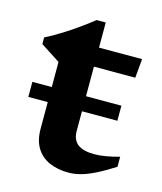

<svg xmlns="http://www.w3.org/2000/svg" viewBox="-91 -622 592 702"><g transform="rotate(15 205.0 -271.0)"><path d="M20 -218V-275H357V-218ZM223 -144Q223 -110 243.8 -94Q264.5 -78 307 -78Q327 -78 350.2 -82Q373.5 -86 401 -93.5V-55.5Q361.5 -30.5 331.8 -15.8Q302 -1 278.2 5.2Q254.5 11.5 233 11.5Q191.5 11.5 160 -2.5Q128.5 -16.5 111 -45Q93.5 -73.5 93.5 -117V-370L19.5 -418V-443Q35.5 -451 52.8 -461Q70 -471 87.8 -482.2Q105.5 -493.5 123 -505.5Q140.5 -517.5 157 -529.8Q173.5 -542 188.5 -554H223V-445.5ZM170.5 -387 171.5 -459H386L379.5 -387Z"/></g></svg>

Font: Newsreader SemiBold
Style: Regular
Weight: 600
Designer: Hugues Gentile
Foundry: Production Type
Version: Version 1.003